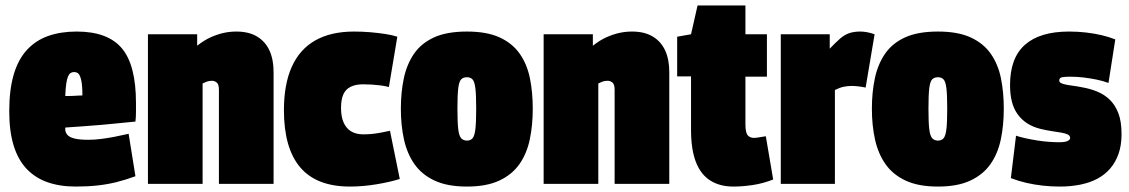

<svg xmlns="http://www.w3.org/2000/svg" viewBox="-20 -676 4152 706"><path d="M259 10Q200 10 154.5 -6Q109 -22 77.5 -55.5Q46 -89 30 -141.5Q14 -194 14 -267Q14 -346 30.5 -402Q47 -458 79.5 -493Q112 -528 158 -544Q204 -560 262 -560Q376 -560 428 -498.5Q480 -437 480 -297Q480 -285 480 -265Q480 -245 478 -229Q455 -227 422.5 -223.5Q390 -220 354.5 -217Q319 -214 284 -211.5Q249 -209 220 -207Q220 -206 220 -204Q220 -202 220 -200Q220 -190 227 -181Q234 -172 252.5 -167Q271 -162 305 -162Q327 -162 351 -165Q375 -168 401 -173Q427 -178 453 -184L478 -28Q443 -15 409 -6.5Q375 2 338.5 6Q302 10 259 10ZM220 -323Q227 -323 234.5 -323Q242 -323 250.5 -323.5Q259 -324 267.5 -324.5Q276 -325 283 -325Q283 -361 279 -379.5Q275 -398 269 -404.5Q263 -411 252 -411Q245 -411 239.5 -407.5Q234 -404 230 -394.5Q226 -385 223.5 -367.5Q221 -350 220 -323Z M524 0V-550H705V-508Q732 -529 756 -539.5Q780 -550 802.5 -555Q825 -560 849 -560Q895 -560 925.5 -541.5Q956 -523 971 -490Q986 -457 986 -411V0H785V-346Q785 -366 777 -372.5Q769 -379 759 -379Q754 -379 748.5 -378Q743 -377 737 -374.5Q731 -372 725 -369V0Z M1024 -271Q1024 -366 1053 -430.5Q1082 -495 1139.5 -527.5Q1197 -560 1282 -560Q1312 -560 1341.5 -557.5Q1371 -555 1397 -551Q1423 -547 1441 -541L1410 -356Q1395 -360 1379 -362Q1363 -364 1347 -365Q1331 -366 1315 -366Q1288 -366 1269.5 -357Q1251 -348 1242.5 -329Q1234 -310 1234 -279Q1234 -247 1243.5 -225.5Q1253 -204 1271 -193Q1289 -182 1316 -182Q1332 -182 1347.5 -183.5Q1363 -185 1379 -188Q1395 -191 1414 -195L1450 -18Q1416 -7 1365.5 1.5Q1315 10 1267 10Q1144 10 1084 -60.5Q1024 -131 1024 -271Z M1454 -276Q1454 -337 1465 -388.5Q1476 -440 1502.5 -478.5Q1529 -517 1576 -538.5Q1623 -560 1697 -560Q1770 -560 1817 -538.5Q1864 -517 1891 -478.5Q1918 -440 1928.5 -388.5Q1939 -337 1939 -276Q1939 -215 1928 -163Q1917 -111 1890 -72.5Q1863 -34 1816 -12Q1769 10 1697 10Q1625 10 1578 -12Q1531 -34 1504 -72.5Q1477 -111 1465.5 -163Q1454 -215 1454 -276ZM1662 -276Q1662 -226 1665 -201Q1668 -176 1676 -167.5Q1684 -159 1697 -159Q1710 -159 1717.5 -167.5Q1725 -176 1728 -201Q1731 -226 1731 -276Q1731 -327 1728 -351.5Q1725 -376 1717.5 -384Q1710 -392 1697 -392Q1683 -392 1675.5 -384Q1668 -376 1665 -351.5Q1662 -327 1662 -276Z M1979 0V-550H2160V-508Q2187 -529 2211 -539.5Q2235 -550 2257.5 -555Q2280 -560 2304 -560Q2350 -560 2380.5 -541.5Q2411 -523 2426 -490Q2441 -457 2441 -411V0H2240V-346Q2240 -366 2232 -372.5Q2224 -379 2214 -379Q2209 -379 2203.5 -378Q2198 -377 2192 -374.5Q2186 -372 2180 -369V0Z M2677 10Q2627 10 2592 -12Q2557 -34 2539 -80Q2521 -126 2521 -198V-395H2470V-541L2521 -550L2545 -656H2721V-550H2800V-394H2721V-219Q2721 -188 2729.5 -178.5Q2738 -169 2752 -169Q2760 -169 2771 -171Q2782 -173 2796 -175L2823 -16Q2785 -1 2747 4.5Q2709 10 2677 10Z M3031 -550V-497Q3053 -520 3069 -534Q3085 -548 3102.5 -554Q3120 -560 3143 -560Q3153 -560 3166 -558Q3179 -556 3196 -550L3163 -354Q3149 -357 3135.5 -358.5Q3122 -360 3112 -360Q3097 -360 3082.5 -357Q3068 -354 3050 -345V0H2851V-550Z M3186 -276Q3186 -337 3197 -388.5Q3208 -440 3234.5 -478.5Q3261 -517 3308 -538.5Q3355 -560 3429 -560Q3502 -560 3549 -538.5Q3596 -517 3623 -478.5Q3650 -440 3660.5 -388.5Q3671 -337 3671 -276Q3671 -215 3660 -163Q3649 -111 3622 -72.5Q3595 -34 3548 -12Q3501 10 3429 10Q3357 10 3310 -12Q3263 -34 3236 -72.5Q3209 -111 3197.5 -163Q3186 -215 3186 -276ZM3394 -276Q3394 -226 3397 -201Q3400 -176 3408 -167.5Q3416 -159 3429 -159Q3442 -159 3449.5 -167.5Q3457 -176 3460 -201Q3463 -226 3463 -276Q3463 -327 3460 -351.5Q3457 -376 3449.5 -384Q3442 -392 3429 -392Q3415 -392 3407.5 -384Q3400 -376 3397 -351.5Q3394 -327 3394 -276Z M3697 -21 3716 -177Q3731 -172 3751.5 -167.5Q3772 -163 3794 -159.5Q3816 -156 3837 -154.5Q3858 -153 3875 -153Q3896 -153 3905.5 -157.5Q3915 -162 3915 -169Q3915 -177 3906 -181.5Q3897 -186 3881.5 -188.5Q3866 -191 3846.5 -194Q3827 -197 3806 -202Q3778 -209 3757 -222.5Q3736 -236 3721.5 -256.5Q3707 -277 3700.5 -303.5Q3694 -330 3694 -363Q3694 -463 3749 -511.5Q3804 -560 3911 -560Q3943 -560 3973.5 -556.5Q4004 -553 4031.5 -546.5Q4059 -540 4081 -531L4056 -371Q4034 -379 4011.5 -383.5Q3989 -388 3965 -391Q3941 -394 3914 -394Q3896 -394 3885.5 -392Q3875 -390 3875 -380Q3875 -374 3880.5 -371Q3886 -368 3896.5 -365.5Q3907 -363 3923 -361Q3939 -359 3959 -355Q3988 -350 4014 -339.5Q4040 -329 4060 -310Q4080 -291 4092 -260.5Q4104 -230 4104 -183Q4104 -142 4093 -110.5Q4082 -79 4062 -56Q4042 -33 4014.5 -18.5Q3987 -4 3952 3Q3917 10 3877 10Q3844 10 3813.5 6.5Q3783 3 3754.5 -3.5Q3726 -10 3697 -21Z"/></svg>

Font: Georama SemiCondensed Black
Style: Regular
Weight: 900
Width: 4
Designer: Jean-Baptiste Levee
Foundry: Production Type
Version: Version 1.001